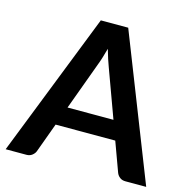

<svg xmlns="http://www.w3.org/2000/svg" viewBox="-106 -827 922 931"><g transform="rotate(15 355.0 -361.5)"><path d="M708.5 0H604.5Q587 0 575.8 -8.8Q564.5 -17.5 559.5 -30.5L505.5 -178H206L152 -30.5Q148 -19 136.2 -9.5Q124.5 0 107.5 0H3L287 -723H424.5ZM240.5 -273H471L383 -513.5Q377 -529.5 369.8 -551.2Q362.5 -573 355.5 -598.5Q348.5 -573 341.8 -551Q335 -529 328.5 -512.5Z"/></g></svg>

Font: Lato TR
Style: Bold
Weight: 700
Designer: Lukasz Dziedzic
Foundry: tyPoland Lukasz Dziedzic
Version: Version 1.104 2013